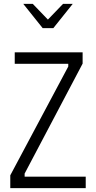

<svg xmlns="http://www.w3.org/2000/svg" viewBox="-20 -970 493 990"><path d="M332 -627V-641H56V-700H406V-642L107 -75V-59H422V0H33V-66ZM149 -950 227 -869 305 -950H355L255 -825H200L100 -950Z"/></svg>

Font: Marvel
Style: Regular
Weight: 400
Designer: Carolina Trebol
Foundry: Carolina Trebol
Version: Version 1.001